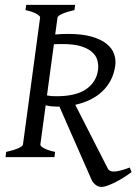

<svg xmlns="http://www.w3.org/2000/svg" viewBox="-20 -635 552 776"><path d="M232.4 -457Q223.6 -457 215.1 -456.8Q206.5 -456.5 197.8 -456.1L169.9 -249.5Q181.6 -247.1 190.4 -246.6Q199.2 -246.1 209 -246.1Q288.1 -246.1 329.3 -275.4Q370.6 -304.7 376.5 -354.5Q378.4 -373 373.5 -391.4Q368.7 -409.7 352.5 -424.3Q336.4 -439 307.4 -448Q278.3 -457 232.4 -457ZM511.7 60.5Q495.6 72.8 477.8 83.7Q460 94.7 443.6 102.8Q427.2 110.8 413.3 115.7Q399.4 120.6 390.6 120.6Q377.9 120.6 367.2 112.5Q356.4 104.5 351.1 93.8L220.2 -204.1H210.4Q199.2 -204.1 187.7 -205.3Q176.3 -206.5 164.6 -209.5L143.1 -50.8Q142.1 -44.9 157 -36.4Q171.9 -27.8 202.6 -21L200.2 0H2.4L4.9 -21Q35.6 -27.8 53.7 -35.9Q71.8 -43.9 72.8 -50.8L142.1 -564Q143.1 -569.8 128.4 -578.6Q113.8 -587.4 83 -594.2L85.9 -615.2H283.7L280.8 -594.2Q250 -587.4 231.7 -579.1Q213.4 -570.8 212.4 -564L203.1 -495.6Q214.8 -496.6 227.5 -497.3Q240.2 -498 253.9 -498Q311.5 -498 349.9 -487.1Q388.2 -476.1 410.6 -458Q433.1 -439.9 441.2 -416.7Q449.2 -393.6 445.8 -369.6Q441.4 -337.9 428.2 -312Q415 -286.1 394 -266.1Q373 -246.1 345.2 -232.4Q317.4 -218.8 284.2 -211.4L415.5 45.9Q422.9 60.1 445.1 58.1Q467.3 56.2 504.4 42Z"/></svg>

Font: GentiumAlt
Style: Italic
Weight: 400
Italic angle: -7°
Designer: J. Victor Gaultney
Version: Version 1.02; 2005; OFL release